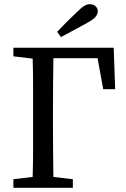

<svg xmlns="http://www.w3.org/2000/svg" viewBox="-20 -897 600 917"><path d="M44 -628V-669H523L530 -471H473L446 -619H235Q234 -555 233.5 -490Q233 -425 233 -359V-309Q233 -245 233.5 -181Q234 -117 235 -52L328 -41V0H44V-41L136 -52Q138 -115 138 -180Q138 -245 138 -309V-359Q138 -424 138 -488.5Q138 -553 136 -617ZM253 -745Q299 -794 347 -839Q368 -860 382 -868.5Q396 -877 409 -877Q425 -877 436 -867.5Q447 -858 447 -843Q447 -830 436.5 -817Q426 -804 397 -788Q366 -771 334.5 -754Q303 -737 271 -720Z"/></svg>

Font: Source Serif Pro
Style: Regular
Weight: 400
Designer: Frank Grießhammer
Foundry: Adobe Systems Incorporated
Version: Version 3.001;hotconv 1.0.111;makeotfexe 2.5.65597